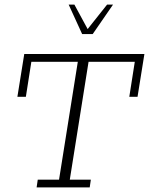

<svg xmlns="http://www.w3.org/2000/svg" viewBox="-20 -819 651 839"><path d="M140 0 145 -34H238L320 -549H117L93 -396H56L86 -583H611L581 -396H545L569 -549H367L285 -34H377L372 0ZM339 -670 280 -799H305L363 -692L448 -799H474L385 -670Z"/></svg>

Font: Rokkitt SemiBold ExtraLight
Style: Italic
Weight: 250
Italic angle: -9°
Version: Version 3.103